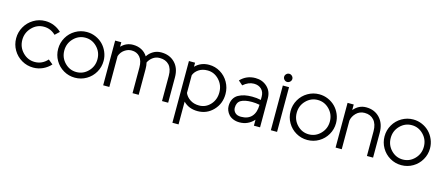

<svg xmlns="http://www.w3.org/2000/svg" viewBox="-53 -1277 4875 2104"><g transform="rotate(15 2384.5 -225.0)"><path d="M443.4 -119.1 495.6 -76.7Q458.5 -35.6 407.7 -12.2Q356.9 11.2 299.8 11.2Q228.5 11.2 168 -24.2Q107.4 -59.6 72.3 -120.1Q37.1 -180.7 37.1 -252.4Q37.1 -321.8 71.3 -382.3Q105.5 -442.9 166.3 -479.7Q227.1 -516.6 299.8 -516.6Q352.1 -516.6 399.2 -497.1Q446.3 -477.5 482.4 -442.4L433.6 -396.5Q376.5 -452.1 299.8 -452.1Q220.2 -452.1 163.6 -392.8Q106.9 -333.5 106.9 -252.4Q106.9 -169.4 163.8 -111.1Q220.7 -52.7 299.8 -52.7Q383.8 -52.7 443.4 -119.1Z M1027.3 -258.8Q1027.3 -189 992.9 -129.4Q958.5 -69.8 899.2 -34.9Q839.8 0 769.5 0Q699.2 0 639.9 -34.7Q580.6 -69.3 546.1 -128.9Q511.7 -188.5 511.7 -258.8Q511.7 -329.1 546.4 -388.9Q581.1 -448.7 640.6 -483.4Q700.2 -518.1 769.5 -518.1Q822.3 -518.1 869.9 -497.6Q917.5 -477.1 951.9 -442.4Q986.3 -407.7 1006.8 -359.6Q1027.3 -311.5 1027.3 -258.8ZM957.5 -258.8Q957.5 -339.8 902.1 -396.7Q846.7 -453.6 769.5 -453.6Q692.9 -453.6 637.2 -396.7Q581.5 -339.8 581.5 -258.8Q581.5 -177.7 637 -120.8Q692.4 -64 769.5 -64Q846.7 -64 902.1 -121.1Q957.5 -178.2 957.5 -258.8Z M1161.6 -507.3V-456.1Q1216.8 -513.7 1294.9 -513.7Q1348.6 -513.7 1391.4 -491.5Q1434.1 -469.2 1460 -427.2Q1484.9 -466.3 1524.9 -489.7Q1564.9 -513.2 1614.7 -513.2Q1710.4 -513.2 1769.8 -452.6Q1829.1 -392.1 1829.1 -287.1V0H1759.3V-287.1Q1759.3 -367.7 1720.7 -408.7Q1682.1 -449.7 1614.7 -449.7Q1570.8 -449.7 1537.4 -425.5Q1503.9 -401.4 1486.3 -364.7Q1494.6 -333 1494.6 -291V0H1424.8V-291Q1424.8 -368.7 1389.6 -409.2Q1354.5 -449.7 1294.9 -449.7Q1253.4 -449.7 1215.6 -423.3Q1177.7 -397 1161.6 -350.1V0H1091.8V-507.3Z M2000.5 -500V-454.1Q2063 -517.6 2156.2 -517.6Q2225.6 -517.6 2284.4 -482.2Q2343.3 -446.8 2377.4 -386.2Q2411.6 -325.7 2411.6 -253.9Q2411.6 -144.5 2339.8 -69.3Q2268.1 5.9 2162.6 5.9Q2063 5.9 2000.5 -58.1V200.2H1930.7V-500ZM2000.5 -357.9V-156.7Q2017.6 -115.2 2060.3 -86.7Q2103 -58.1 2162.6 -58.1Q2237.8 -58.1 2289.8 -114.3Q2341.8 -170.4 2341.8 -253.9Q2341.8 -336.9 2286.9 -395.3Q2231.9 -453.6 2156.2 -453.6Q2095.7 -453.6 2055.4 -425.5Q2015.1 -397.5 2000.5 -357.9Z M2563.5 -393.6 2514.6 -436.5Q2583 -508.8 2684.6 -508.8Q2763.7 -508.8 2817.6 -459Q2871.6 -409.2 2871.6 -329.1V0H2801.8V-67.9Q2735.4 5.9 2638.7 5.9Q2599.1 5.9 2567.4 -7.1Q2535.6 -20 2516.6 -41Q2497.6 -62 2487.8 -86.7Q2478 -111.3 2478 -136.7Q2478 -183.6 2496.1 -217Q2514.2 -250.5 2546.6 -268.6Q2579.1 -286.6 2616.9 -294.7Q2654.8 -302.7 2701.2 -302.7Q2755.9 -302.7 2801.8 -292V-329.1Q2801.8 -383.3 2769.3 -414.1Q2736.8 -444.8 2684.6 -444.8Q2621.1 -444.8 2563.5 -393.6ZM2715.3 -246.1Q2632.3 -246.1 2590.3 -221.4Q2548.3 -196.8 2548.3 -136.7Q2548.3 -103.5 2571.5 -80.6Q2594.7 -57.6 2638.7 -57.6Q2718.3 -57.6 2760 -104.2Q2801.8 -150.9 2801.8 -237.3Q2755.9 -246.1 2715.3 -246.1Z M2996.8 -636Q2982.9 -622.1 2982.9 -603.5Q2982.9 -585 2996.8 -571Q3010.7 -557.1 3029.3 -557.1Q3047.9 -557.1 3062 -571Q3076.2 -585 3076.2 -603.5Q3076.2 -622.1 3062 -636Q3047.9 -649.9 3029.3 -649.9Q3010.7 -649.9 2996.8 -636ZM3064.5 -507.3V0H2994.1V-507.3Z M3664.1 -258.8Q3664.1 -189 3629.6 -129.4Q3595.2 -69.8 3535.9 -34.9Q3476.6 0 3406.2 0Q3335.9 0 3276.6 -34.7Q3217.3 -69.3 3182.9 -128.9Q3148.4 -188.5 3148.4 -258.8Q3148.4 -329.1 3183.1 -388.9Q3217.8 -448.7 3277.3 -483.4Q3336.9 -518.1 3406.2 -518.1Q3459 -518.1 3506.6 -497.6Q3554.2 -477.1 3588.6 -442.4Q3623 -407.7 3643.6 -359.6Q3664.1 -311.5 3664.1 -258.8ZM3594.2 -258.8Q3594.2 -339.8 3538.8 -396.7Q3483.4 -453.6 3406.2 -453.6Q3329.6 -453.6 3273.9 -396.7Q3218.3 -339.8 3218.3 -258.8Q3218.3 -177.7 3273.7 -120.8Q3329.1 -64 3406.2 -64Q3483.4 -64 3538.8 -121.1Q3594.2 -178.2 3594.2 -258.8Z M3798.3 -507.3V-444.3Q3856.4 -513.2 3939.5 -513.2Q4034.7 -513.2 4094.2 -450Q4153.8 -386.7 4153.8 -280.8V0H4084V-280.8Q4084 -361.8 4044.9 -405.8Q4005.9 -449.7 3939.5 -449.7Q3882.8 -449.7 3844.5 -411.6Q3806.2 -373.5 3798.3 -325.2V0H3728.5V-507.3Z M4730.5 -258.8Q4730.5 -189 4696 -129.4Q4661.6 -69.8 4602.3 -34.9Q4543 0 4472.7 0Q4402.3 0 4343 -34.7Q4283.7 -69.3 4249.3 -128.9Q4214.8 -188.5 4214.8 -258.8Q4214.8 -329.1 4249.5 -388.9Q4284.2 -448.7 4343.8 -483.4Q4403.3 -518.1 4472.7 -518.1Q4525.4 -518.1 4573 -497.6Q4620.6 -477.1 4655 -442.4Q4689.5 -407.7 4710 -359.6Q4730.5 -311.5 4730.5 -258.8ZM4660.6 -258.8Q4660.6 -339.8 4605.2 -396.7Q4549.8 -453.6 4472.7 -453.6Q4396 -453.6 4340.3 -396.7Q4284.7 -339.8 4284.7 -258.8Q4284.7 -177.7 4340.1 -120.8Q4395.5 -64 4472.7 -64Q4549.8 -64 4605.2 -121.1Q4660.6 -178.2 4660.6 -258.8Z"/></g></svg>

Font: LilGrotesk
Style: Regular
Weight: 400
Designer: BSozoo
Foundry: BSozoo
Version: Version 1.004;PS 001.004;hotconv 1.0.70;makeotf.lib2.5.58329